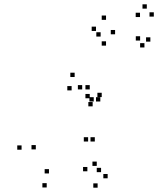

<svg xmlns="http://www.w3.org/2000/svg" viewBox="-20 -847 733 890"><path d="M388.5 -191V-211H368.5V-191ZM419.5 -191V-211H399.5V-191ZM445 -376.5V-396.5H425V-376.5ZM414.5 -376.5V-396.5H394.5V-376.5ZM207 -43V-63H187V-43ZM146 -154.5V-174.5H126V-154.5ZM312 -428V-448H292V-428ZM396 -391.5V-411.5H376V-391.5ZM396 -432.5V-452.5H376V-432.5ZM361 -432.5V-452.5H341V-432.5ZM409.5 -354V-374H389.5V-354ZM451.5 -397V-417H431.5V-397ZM326 -490V-510H306V-490ZM80 -153V-173H60V-153ZM196.5 22V2H176.5V22ZM479 -20.5V-40.5H459V-20.5ZM428.5 -78V-98H408.5V-78ZM448.5 -49V-69H428.5V-49ZM513.5 -688V-708H493.5V-688ZM471.5 -755V-775H451.5V-755ZM425 -703.5V-723.5H405V-703.5ZM471.5 -635.5V-655.5H451.5V-635.5ZM446.5 -677.5V-697.5H426.5V-677.5ZM385 -53V-73H365V-53ZM432.5 23V3H412.5V23ZM677 -654V-674H657V-654ZM693 -770V-790H673V-770ZM660.5 -807V-827H640.5V-807ZM629 -768V-788H609V-768ZM629.5 -659V-679H609.5V-659ZM649.5 -627V-647H629.5V-627Z"/></svg>

Font: Monaspace Radon Dots Var
Style: Regular
Weight: 400
Designer: Riley Cran and the Lettermatic Team
Version: Version 1.100 (Monaspace Radon Dots)